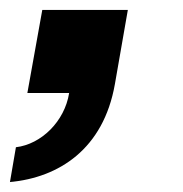

<svg xmlns="http://www.w3.org/2000/svg" viewBox="-30 -187 368 386"><path d="M-10 179C88 170 178 113 201 -18L227 -167H55L25 0H109C100 57 53 103 2 109Z"/></svg>

Font: Archivo ExtraBold
Style: Italic
Weight: 800
Italic angle: -10°
Designer: Hector Gatti
Foundry: Omnibus-Type
Version: Version 2.001